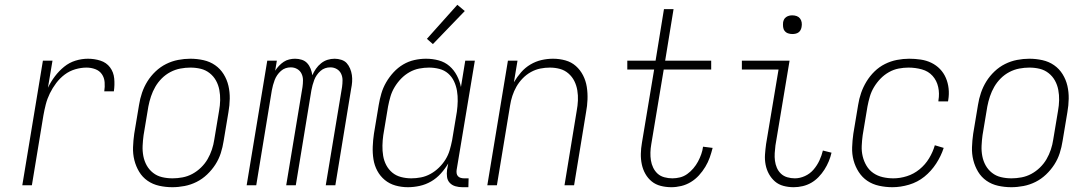

<svg xmlns="http://www.w3.org/2000/svg" viewBox="-20 -773 4540 801"><path d="M73 0 159 -520H199L180 -407Q192 -432 209 -454.5Q226 -477 247.5 -494.5Q269 -512 295 -520Q321 -528 347 -528Q374 -528 399 -520Q424 -512 439 -492Q454 -472 456.5 -445.5Q459 -419 455 -392H415Q418 -411 416.5 -430Q415 -449 405 -463.5Q395 -478 377.5 -484.5Q360 -491 341 -491Q318 -491 294 -484Q270 -477 250 -462Q230 -447 214.5 -426.5Q199 -406 188 -383.5Q177 -361 171 -337.5Q165 -314 161 -291L113 0Z M699 8Q671 8 644 2Q617 -4 595.5 -19Q574 -34 560.5 -56.5Q547 -79 540.5 -105Q534 -131 535 -159Q536 -187 540 -215L560 -335Q564 -361 572.5 -386Q581 -411 595 -433.5Q609 -456 629 -475Q649 -494 673 -506Q697 -518 723 -523Q749 -528 774 -528Q802 -528 829 -522Q856 -516 877.5 -501Q899 -486 913 -463.5Q927 -441 933 -415Q939 -389 938.5 -361Q938 -333 933 -305L913 -185Q909 -159 901 -134Q893 -109 878.5 -86.5Q864 -64 844 -45Q824 -26 800 -14Q776 -2 750 3Q724 8 699 8ZM700 -29Q720 -29 741.5 -33Q763 -37 782.5 -47.5Q802 -58 818.5 -74Q835 -90 846 -109Q857 -128 864 -149Q871 -170 874 -191L894 -311Q898 -333 898.5 -355Q899 -377 895 -398Q891 -419 881 -437Q871 -455 854.5 -468Q838 -481 817.5 -486Q797 -491 774 -491Q754 -491 732.5 -487Q711 -483 691 -472.5Q671 -462 655 -446Q639 -430 628 -411Q617 -392 610 -371Q603 -350 599 -329L579 -209Q576 -187 575 -165Q574 -143 578 -122Q582 -101 592 -83Q602 -65 618.5 -52Q635 -39 656 -34Q677 -29 700 -29Z M1009 0 1095 -520H1135L1128 -478Q1135 -489 1144 -498.5Q1153 -508 1163.5 -515Q1174 -522 1186.5 -525Q1199 -528 1211 -528Q1226 -528 1239.5 -523.5Q1253 -519 1262 -509Q1271 -499 1276 -486Q1281 -473 1283 -459Q1289 -473 1298 -486Q1307 -499 1319.5 -509Q1332 -519 1346.5 -523.5Q1361 -528 1376 -528Q1390 -528 1404 -523.5Q1418 -519 1426.5 -509.5Q1435 -500 1440.5 -487Q1446 -474 1448 -460Q1450 -446 1449 -431.5Q1448 -417 1445 -403L1379 0H1339L1407 -410Q1409 -424 1409 -438.5Q1409 -453 1403 -465.5Q1397 -478 1385 -485Q1373 -492 1358 -492Q1347 -492 1336.5 -488.5Q1326 -485 1317 -477Q1308 -469 1301.5 -459.5Q1295 -450 1291 -439.5Q1287 -429 1284 -418Q1281 -407 1279 -396L1214 0H1174L1242 -410Q1244 -424 1244 -438.5Q1244 -453 1238 -465.5Q1232 -478 1220 -485Q1208 -492 1193 -492Q1182 -492 1171.5 -488.5Q1161 -485 1152 -477Q1143 -469 1136.5 -459.5Q1130 -450 1126 -439.5Q1122 -429 1119 -418Q1116 -407 1114 -396L1049 0Z M1682 8Q1655 8 1630 1Q1605 -6 1585.5 -22Q1566 -38 1554 -60.5Q1542 -83 1538 -108.5Q1534 -134 1535 -161Q1536 -188 1540 -215L1560 -335Q1564 -359 1571 -383Q1578 -407 1591 -429.5Q1604 -452 1622 -471.5Q1640 -491 1662 -504Q1684 -517 1708.5 -522.5Q1733 -528 1757 -528Q1785 -528 1810.5 -521Q1836 -514 1855 -497.5Q1874 -481 1886 -458Q1898 -435 1903 -410L1921 -520H1961L1885 -64Q1884 -57 1885 -50Q1886 -43 1890.5 -38Q1895 -33 1902 -31Q1909 -29 1916 -29H1935L1934 8H1909Q1894 8 1880 4Q1866 0 1856.5 -10Q1847 -20 1845 -34.5Q1843 -49 1845 -64L1850 -91Q1837 -69 1819 -49Q1801 -29 1778.5 -16Q1756 -3 1731 2.5Q1706 8 1682 8ZM1696 -29Q1716 -29 1736.5 -33Q1757 -37 1776 -47.5Q1795 -58 1811 -73.5Q1827 -89 1838.5 -107.5Q1850 -126 1856 -146.5Q1862 -167 1866 -187L1886 -307Q1889 -329 1889.5 -351Q1890 -373 1886.5 -394Q1883 -415 1874 -434Q1865 -453 1849.5 -466.5Q1834 -480 1813 -485.5Q1792 -491 1770 -491Q1750 -491 1729 -487Q1708 -483 1688.5 -472Q1669 -461 1653.5 -445Q1638 -429 1626.5 -410Q1615 -391 1609 -370.5Q1603 -350 1599 -329L1579 -209Q1576 -188 1575.5 -166Q1575 -144 1578.5 -123Q1582 -102 1591.5 -84Q1601 -66 1616.5 -53Q1632 -40 1653 -34.5Q1674 -29 1696 -29ZM1786 -589 1761 -611 1888 -753 1919 -727Z M2013 0 2099 -520H2139L2124 -430Q2137 -452 2154 -471.5Q2171 -491 2193 -504Q2215 -517 2239 -522.5Q2263 -528 2287 -528Q2314 -528 2339 -521Q2364 -514 2382.5 -497.5Q2401 -481 2412.5 -458.5Q2424 -436 2428 -410.5Q2432 -385 2431 -358Q2430 -331 2425 -305L2375 0H2335L2386 -311Q2390 -332 2391 -353.5Q2392 -375 2388.5 -396Q2385 -417 2376 -435Q2367 -453 2351.5 -466.5Q2336 -480 2316 -485.5Q2296 -491 2274 -491Q2254 -491 2234 -487Q2214 -483 2195 -472.5Q2176 -462 2160.5 -446Q2145 -430 2134.5 -411.5Q2124 -393 2117.5 -373Q2111 -353 2108 -333L2053 0Z M2781 8Q2758 8 2736.5 2.5Q2715 -3 2699 -16Q2683 -29 2672.5 -47.5Q2662 -66 2657.5 -87.5Q2653 -109 2653.5 -131.5Q2654 -154 2658 -177L2709 -483H2597V-520H2715L2750 -735H2790L2755 -520H2947V-483H2749L2697 -171Q2694 -154 2693.5 -137Q2693 -120 2695.5 -104Q2698 -88 2705 -73.5Q2712 -59 2723.5 -48.5Q2735 -38 2751.5 -33.5Q2768 -29 2785 -29Q2801 -29 2817 -33Q2833 -37 2847 -47Q2861 -57 2872.5 -70.5Q2884 -84 2892 -99Q2900 -114 2905.5 -129.5Q2911 -145 2913 -161L2953 -156Q2948 -136 2941 -116Q2934 -96 2922.5 -77Q2911 -58 2896 -41.5Q2881 -25 2862 -13.5Q2843 -2 2822 3Q2801 8 2781 8Z M3291 8Q3269 8 3248.5 2.5Q3228 -3 3213 -16Q3198 -29 3188 -47Q3178 -65 3174 -86Q3170 -107 3171.5 -128.5Q3173 -150 3176 -172L3228 -483H3075V-520H3274L3215 -166Q3213 -150 3212 -134Q3211 -118 3213 -102.5Q3215 -87 3221 -73Q3227 -59 3238 -48.5Q3249 -38 3264.5 -33.5Q3280 -29 3296 -29Q3317 -29 3338 -38.5Q3359 -48 3374 -65.5Q3389 -83 3398.5 -103.5Q3408 -124 3413 -145L3449 -136Q3445 -118 3437.5 -100Q3430 -82 3419.5 -65.5Q3409 -49 3395 -34.5Q3381 -20 3364.5 -10.5Q3348 -1 3329 3.5Q3310 8 3291 8ZM3286 -631Q3276 -631 3267.5 -634Q3259 -637 3253.5 -644Q3248 -651 3247 -660.5Q3246 -670 3247 -680Q3248 -686 3251 -692Q3254 -698 3260 -702Q3266 -706 3272.5 -707.5Q3279 -709 3285 -709Q3295 -709 3303.5 -706Q3312 -703 3317.5 -696Q3323 -689 3324.5 -679.5Q3326 -670 3324 -660Q3323 -654 3320 -648Q3317 -642 3311.5 -638Q3306 -634 3299 -632.5Q3292 -631 3286 -631Z M3703 8Q3675 8 3647.5 2Q3620 -4 3598.5 -18.5Q3577 -33 3562.5 -55.5Q3548 -78 3541 -104Q3534 -130 3535 -158.5Q3536 -187 3540 -215L3560 -335Q3564 -361 3572.5 -385.5Q3581 -410 3595 -433Q3609 -456 3628.5 -475Q3648 -494 3672 -506Q3696 -518 3722 -523Q3748 -528 3773 -528Q3797 -528 3821 -524.5Q3845 -521 3865.5 -511Q3886 -501 3901.5 -485Q3917 -469 3926 -448Q3935 -427 3937.5 -403.5Q3940 -380 3936 -356L3935 -350H3895V-354Q3900 -383 3894 -410Q3888 -437 3870.5 -456.5Q3853 -476 3826 -483.5Q3799 -491 3770 -491Q3750 -491 3729 -487Q3708 -483 3688.5 -472Q3669 -461 3653.5 -445Q3638 -429 3626.5 -410Q3615 -391 3609 -370.5Q3603 -350 3599 -329L3579 -209Q3576 -187 3575 -164.5Q3574 -142 3579 -121Q3584 -100 3595 -81.5Q3606 -63 3623.5 -51Q3641 -39 3662.5 -34Q3684 -29 3707 -29Q3735 -29 3763.5 -38Q3792 -47 3816 -66.5Q3840 -86 3856 -112.5Q3872 -139 3880 -167L3917 -156Q3906 -122 3885.5 -90.5Q3865 -59 3836.5 -36Q3808 -13 3772.5 -2.5Q3737 8 3703 8Z M4199 8Q4171 8 4144 2Q4117 -4 4095.5 -19Q4074 -34 4060.5 -56.5Q4047 -79 4040.5 -105Q4034 -131 4035 -159Q4036 -187 4040 -215L4060 -335Q4064 -361 4072.5 -386Q4081 -411 4095 -433.5Q4109 -456 4129 -475Q4149 -494 4173 -506Q4197 -518 4223 -523Q4249 -528 4274 -528Q4302 -528 4329 -522Q4356 -516 4377.5 -501Q4399 -486 4413 -463.5Q4427 -441 4433 -415Q4439 -389 4438.5 -361Q4438 -333 4433 -305L4413 -185Q4409 -159 4401 -134Q4393 -109 4378.5 -86.5Q4364 -64 4344 -45Q4324 -26 4300 -14Q4276 -2 4250 3Q4224 8 4199 8ZM4200 -29Q4220 -29 4241.5 -33Q4263 -37 4282.5 -47.5Q4302 -58 4318.5 -74Q4335 -90 4346 -109Q4357 -128 4364 -149Q4371 -170 4374 -191L4394 -311Q4398 -333 4398.5 -355Q4399 -377 4395 -398Q4391 -419 4381 -437Q4371 -455 4354.5 -468Q4338 -481 4317.5 -486Q4297 -491 4274 -491Q4254 -491 4232.5 -487Q4211 -483 4191 -472.5Q4171 -462 4155 -446Q4139 -430 4128 -411Q4117 -392 4110 -371Q4103 -350 4099 -329L4079 -209Q4076 -187 4075 -165Q4074 -143 4078 -122Q4082 -101 4092 -83Q4102 -65 4118.5 -52Q4135 -39 4156 -34Q4177 -29 4200 -29Z"/></svg>

Font: Iosevka Term Curly Extralight
Style: Italic
Weight: 200
Italic angle: -9°
Designer: Belleve Invis
Foundry: Belleve Invis
Version: Version 32.3.0